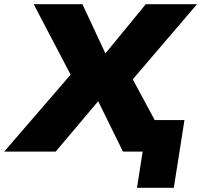

<svg xmlns="http://www.w3.org/2000/svg" viewBox="-63 -725 962 918"><path d="M592 173 619 0H554L578 -151H819L768 173ZM-43 0 304 -402V-312L98 -705H331L445 -461H434L634 -705H879L543 -312V-399L758 0H525L402 -250H414L203 0Z"/></svg>

Font: Nunito Sans 7pt SemiExpanded Black
Style: Italic
Weight: 900
Width: 6
Italic angle: -9°
Designer: Vernon Adams
Foundry: Vernon Adams
Version: Version 3.101;gftools[0.9.27]